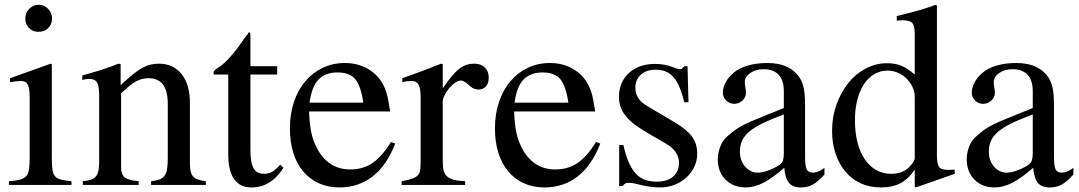

<svg xmlns="http://www.w3.org/2000/svg" viewBox="-20 -782 4562 812"><path d="M199.2 -509.8V-113.3Q199.2 -83 201.7 -64.9Q204.1 -46.9 212.9 -36.6Q221.7 -26.4 237.8 -22.5Q253.9 -18.6 282.2 -15.6V0H17.6V-15.6Q46.9 -17.6 64 -22Q81.1 -26.4 90.3 -36.6Q99.6 -46.9 102.5 -64.9Q105.5 -83 105.5 -113.3V-372.1Q105.5 -409.2 97.2 -424.3Q88.9 -439.5 69.3 -439.5Q61.5 -439.5 51.3 -438.5Q41 -437.5 30.3 -435.5L22.5 -434.6V-451.2L194.3 -512.7ZM143.6 -761.7Q167 -761.7 183.6 -744.6Q200.2 -727.5 200.2 -704.1Q200.2 -679.7 184.1 -663.6Q168 -647.5 142.6 -647.5Q118.2 -647.5 102.5 -663.6Q86.9 -679.7 86.9 -704.1Q86.9 -727.5 103.5 -744.6Q120.1 -761.7 143.6 -761.7Z M328.1 -462.9Q374 -475.6 407.7 -486.3Q441.4 -497.1 481.4 -512.7L490.2 -510.7V-421.9Q518.6 -448.2 540 -465.8Q561.5 -483.4 579.6 -493.7Q597.7 -503.9 614.7 -508.3Q631.8 -512.7 651.4 -512.7Q712.9 -512.7 748 -468.8Q783.2 -424.8 783.2 -345.7V-89.8Q783.2 -49.8 796.9 -35.2Q810.5 -20.5 850.6 -15.6V0H619.1V-15.6Q639.6 -17.6 653.3 -22.5Q667 -27.3 675.3 -38.1Q683.6 -48.8 686.5 -66.4Q689.5 -84 689.5 -110.4V-343.8Q689.5 -451.2 608.4 -451.2Q594.7 -451.2 582 -448.2Q569.3 -445.3 556.2 -438.5Q543 -431.6 527.8 -418.9Q512.7 -406.2 492.2 -387.7V-74.2Q492.2 -43.9 507.8 -31.7Q523.4 -19.5 566.4 -15.6V0H330.1V-15.6Q351.6 -17.6 364.7 -22Q377.9 -26.4 385.7 -36.1Q393.6 -45.9 396.5 -61Q399.4 -76.2 399.4 -99.6V-377Q399.4 -418 390.6 -433.1Q381.8 -448.2 358.4 -448.2Q340.8 -448.2 328.1 -443.4Z M1152.3 -466.8H1039.1V-146.5Q1039.1 -92.8 1052.7 -69.8Q1066.4 -46.9 1096.7 -46.9Q1116.2 -46.9 1130.9 -55.2Q1145.5 -63.5 1165 -85.9L1178.7 -72.3Q1126 10.7 1043.9 10.7Q945.3 10.7 945.3 -130.9V-466.8H886.7Q882.8 -467.8 882.8 -473.6Q882.8 -483.4 901.4 -495.1Q945.3 -520.5 1009.8 -614.3Q1014.6 -622.1 1021 -629.4Q1027.3 -636.7 1032.2 -645.5Q1036.1 -645.5 1037.6 -642.6Q1039.1 -639.6 1039.1 -630.9V-502H1152.3Z M1651.4 -174.8Q1616.2 -83 1556.2 -36.1Q1496.1 10.7 1415 10.7Q1367.2 10.7 1328.6 -6.8Q1290 -24.4 1262.7 -56.6Q1235.4 -88.9 1220.7 -134.8Q1206.1 -180.7 1206.1 -238.3Q1206.1 -299.8 1223.1 -350.6Q1240.2 -401.4 1271 -438Q1301.8 -474.6 1344.7 -495.1Q1387.7 -515.6 1439.5 -515.6Q1483.4 -515.6 1520 -499Q1556.6 -482.4 1582 -452.1Q1592.8 -438.5 1600.1 -424.8Q1607.4 -411.1 1612.8 -394.5Q1618.2 -377.9 1622.1 -357.4Q1626 -336.9 1629.9 -310.5H1287.1Q1289.1 -256.8 1296.4 -222.2Q1303.7 -187.5 1320.3 -155.3Q1368.2 -65.4 1460.9 -65.4Q1514.6 -65.4 1554.2 -91.8Q1593.8 -118.2 1633.8 -181.6ZM1516.6 -347.7Q1505.9 -419.9 1481.9 -447.8Q1458 -475.6 1407.2 -475.6Q1355.5 -475.6 1326.7 -445.3Q1297.9 -415 1289.1 -347.7Z M1681.6 -451.2Q1706.1 -460 1726.6 -467.3Q1747.1 -474.6 1766.1 -481.9Q1785.2 -489.3 1804.2 -496.6Q1823.2 -503.9 1845.7 -512.7L1852.5 -510.7V-408.2Q1873 -438.5 1889.6 -458.5Q1906.2 -478.5 1921.9 -490.7Q1937.5 -502.9 1952.6 -507.8Q1967.8 -512.7 1985.4 -512.7Q2013.7 -512.7 2030.3 -496.6Q2046.9 -480.5 2046.9 -454.1Q2046.9 -429.7 2035.2 -416.5Q2023.4 -403.3 2003.9 -403.3Q1993.2 -403.3 1982.9 -407.7Q1972.7 -412.1 1959 -425.8Q1950.2 -433.6 1942.4 -437.5Q1934.6 -441.4 1929.7 -441.4Q1918 -441.4 1904.8 -432.1Q1891.6 -422.9 1879.9 -409.2Q1868.2 -395.5 1860.4 -379.9Q1852.5 -364.3 1852.5 -350.6V-99.6Q1852.5 -76.2 1856.4 -60.5Q1860.4 -44.9 1871.1 -35.6Q1881.8 -26.4 1900.4 -21.5Q1918.9 -16.6 1947.3 -15.6V0H1678.7V-15.6Q1705.1 -20.5 1721.2 -25.9Q1737.3 -31.2 1745.6 -39.1Q1753.9 -46.9 1756.3 -60.1Q1758.8 -73.2 1758.8 -93.8V-372.1Q1758.8 -409.2 1750 -424.3Q1741.2 -439.5 1720.7 -439.5Q1710 -439.5 1701.7 -438.5Q1693.4 -437.5 1681.6 -434.6Z M2518.6 -174.8Q2483.4 -83 2423.3 -36.1Q2363.3 10.7 2282.2 10.7Q2234.4 10.7 2195.8 -6.8Q2157.2 -24.4 2129.9 -56.6Q2102.5 -88.9 2087.9 -134.8Q2073.2 -180.7 2073.2 -238.3Q2073.2 -299.8 2090.3 -350.6Q2107.4 -401.4 2138.2 -438Q2168.9 -474.6 2211.9 -495.1Q2254.9 -515.6 2306.6 -515.6Q2350.6 -515.6 2387.2 -499Q2423.8 -482.4 2449.2 -452.1Q2460 -438.5 2467.3 -424.8Q2474.6 -411.1 2480 -394.5Q2485.4 -377.9 2489.3 -357.4Q2493.2 -336.9 2497.1 -310.5H2154.3Q2156.2 -256.8 2163.6 -222.2Q2170.9 -187.5 2187.5 -155.3Q2235.4 -65.4 2328.1 -65.4Q2381.8 -65.4 2421.4 -91.8Q2460.9 -118.2 2501 -181.6ZM2383.8 -347.7Q2373 -419.9 2349.1 -447.8Q2325.2 -475.6 2274.4 -475.6Q2222.7 -475.6 2193.8 -445.3Q2165 -415 2156.2 -347.7Z M2874 -349.6Q2855.5 -424.8 2828.1 -456.1Q2800.8 -487.3 2752.9 -487.3Q2713.9 -487.3 2690.4 -466.3Q2667 -445.3 2667 -411.1Q2667 -363.3 2714.8 -335L2835 -263.7Q2885.7 -233.4 2907.2 -203.6Q2928.7 -173.8 2928.7 -131.8Q2928.7 -102.5 2916 -76.2Q2903.3 -49.8 2882.3 -30.8Q2861.3 -11.7 2833 -0.5Q2804.7 10.7 2772.5 10.7Q2754.9 10.7 2734.4 8.3Q2713.9 5.9 2689.5 0Q2669.9 -4.9 2659.2 -6.8Q2648.4 -8.8 2638.7 -8.8Q2628.9 -8.8 2624 -5.9Q2619.1 -2.9 2613.3 4.9H2598.6V-168.9H2616.2Q2626 -126 2638.7 -96.7Q2651.4 -67.4 2668 -48.8Q2684.6 -30.3 2707 -22Q2729.5 -13.7 2757.8 -13.7Q2801.8 -13.7 2826.7 -35.2Q2851.6 -56.6 2851.6 -93.8Q2851.6 -143.6 2793 -176.8L2728.5 -213.9Q2692.4 -234.4 2667.5 -252.9Q2642.6 -271.5 2627 -290.5Q2611.3 -309.6 2604.5 -330.1Q2597.7 -350.6 2597.7 -374Q2597.7 -404.3 2608.9 -429.7Q2620.1 -455.1 2640.1 -473.6Q2660.2 -492.2 2688.5 -502Q2716.8 -511.7 2751 -511.7Q2790 -511.7 2826.2 -498Q2846.7 -489.3 2857.4 -489.3Q2861.3 -489.3 2863.3 -491.2Q2865.2 -493.2 2873 -500L2874 -502H2887.7L2891.6 -349.6Z M3384.8 -117.2Q3384.8 -80.1 3391.6 -65.9Q3398.4 -51.8 3418 -51.8Q3440.4 -51.8 3466.8 -72.3V-43.9Q3438.5 -12.7 3417 -1Q3395.5 10.7 3367.2 10.7Q3333 10.7 3316.9 -8.3Q3300.8 -27.3 3296.9 -72.3Q3246.1 -28.3 3208 -8.8Q3169.9 10.7 3133.8 10.7Q3081.1 10.7 3048.3 -22.5Q3015.6 -55.7 3015.6 -108.4Q3015.6 -134.8 3025.9 -161.6Q3036.1 -188.5 3055.7 -205.1Q3073.2 -220.7 3088.4 -231.9Q3103.5 -243.2 3127.9 -255.4Q3152.3 -267.6 3191.4 -283.2Q3230.5 -298.8 3294.9 -325.2V-396.5Q3294.9 -442.4 3272.9 -465.8Q3251 -489.3 3210 -489.3Q3175.8 -489.3 3152.8 -473.1Q3129.9 -457 3129.9 -434.6Q3129.9 -425.8 3132.3 -412.1Q3134.8 -398.4 3134.8 -389.6Q3134.8 -370.1 3119.6 -356.4Q3104.5 -342.8 3085 -342.8Q3065.4 -342.8 3051.3 -356.9Q3037.1 -371.1 3037.1 -390.6Q3037.1 -412.1 3049.3 -434.6Q3061.5 -457 3083 -474.6Q3105.5 -494.1 3143.1 -504.9Q3180.7 -515.6 3224.6 -515.6Q3275.4 -515.6 3310.1 -498.5Q3344.7 -481.4 3363.3 -451.2Q3375 -431.6 3379.9 -405.8Q3384.8 -379.9 3384.8 -335.9ZM3294.9 -297.9Q3244.1 -279.3 3208.5 -262.2Q3172.9 -245.1 3150.9 -227.1Q3128.9 -209 3119.1 -188.5Q3109.4 -168 3109.4 -143.6V-138.7Q3109.4 -121.1 3115.2 -105Q3121.1 -88.9 3131.3 -77.1Q3141.6 -65.4 3155.3 -58.6Q3168.9 -51.8 3183.6 -51.8Q3201.2 -51.8 3223.1 -59.1Q3245.1 -66.4 3264.6 -77.1Q3284.2 -87.9 3289.6 -99.6Q3294.9 -111.3 3294.9 -136.7Z M3848.6 7.8V-64.5Q3820.3 -23.4 3786.6 -6.3Q3752.9 10.7 3706.1 10.7Q3659.2 10.7 3621.1 -6.3Q3583 -23.4 3556.2 -55.2Q3529.3 -86.9 3514.2 -130.9Q3499 -174.8 3499 -228.5Q3499 -288.1 3517.6 -339.8Q3536.1 -391.6 3567.4 -430.7Q3598.6 -469.7 3641.1 -492.2Q3683.6 -514.6 3731.4 -514.6Q3765.6 -514.6 3791 -504.4Q3816.4 -494.1 3848.6 -466.8V-638.7Q3848.6 -672.9 3838.4 -684.6Q3828.1 -696.3 3796.9 -696.3Q3790 -696.3 3784.7 -695.8Q3779.3 -695.3 3772.5 -694.3V-713.9Q3798.8 -720.7 3820.3 -726.1Q3841.8 -731.4 3860.8 -736.8Q3879.9 -742.2 3897.9 -748Q3916 -753.9 3936.5 -761.7L3942.4 -758.8V-127Q3942.4 -87.9 3951.7 -75.7Q3960.9 -63.5 3991.2 -63.5Q3996.1 -63.5 4003.4 -64Q4010.7 -64.5 4017.6 -64.5V-46.9L3853.5 10.7ZM3848.6 -372.1Q3848.6 -393.6 3839.4 -413.6Q3830.1 -433.6 3814.5 -449.2Q3798.8 -464.8 3777.8 -474.1Q3756.8 -483.4 3734.4 -483.4Q3703.1 -483.4 3677.2 -468.3Q3651.4 -453.1 3633.3 -425.3Q3615.2 -397.5 3605.5 -358.9Q3595.7 -320.3 3595.7 -273.4Q3595.7 -221.7 3606.4 -179.7Q3617.2 -137.7 3637.2 -108.4Q3657.2 -79.1 3685.5 -63Q3713.9 -46.9 3749 -46.9Q3801.8 -46.9 3831.1 -82Q3848.6 -101.6 3848.6 -113.3Z M4437.5 -117.2Q4437.5 -80.1 4444.3 -65.9Q4451.2 -51.8 4470.7 -51.8Q4493.2 -51.8 4519.5 -72.3V-43.9Q4491.2 -12.7 4469.7 -1Q4448.2 10.7 4419.9 10.7Q4385.7 10.7 4369.6 -8.3Q4353.5 -27.3 4349.6 -72.3Q4298.8 -28.3 4260.7 -8.8Q4222.7 10.7 4186.5 10.7Q4133.8 10.7 4101.1 -22.5Q4068.4 -55.7 4068.4 -108.4Q4068.4 -134.8 4078.6 -161.6Q4088.9 -188.5 4108.4 -205.1Q4126 -220.7 4141.1 -231.9Q4156.2 -243.2 4180.7 -255.4Q4205.1 -267.6 4244.1 -283.2Q4283.2 -298.8 4347.7 -325.2V-396.5Q4347.7 -442.4 4325.7 -465.8Q4303.7 -489.3 4262.7 -489.3Q4228.5 -489.3 4205.6 -473.1Q4182.6 -457 4182.6 -434.6Q4182.6 -425.8 4185.1 -412.1Q4187.5 -398.4 4187.5 -389.6Q4187.5 -370.1 4172.4 -356.4Q4157.2 -342.8 4137.7 -342.8Q4118.2 -342.8 4104 -356.9Q4089.8 -371.1 4089.8 -390.6Q4089.8 -412.1 4102.1 -434.6Q4114.3 -457 4135.7 -474.6Q4158.2 -494.1 4195.8 -504.9Q4233.4 -515.6 4277.3 -515.6Q4328.1 -515.6 4362.8 -498.5Q4397.5 -481.4 4416 -451.2Q4427.7 -431.6 4432.6 -405.8Q4437.5 -379.9 4437.5 -335.9ZM4347.7 -297.9Q4296.9 -279.3 4261.2 -262.2Q4225.6 -245.1 4203.6 -227.1Q4181.6 -209 4171.9 -188.5Q4162.1 -168 4162.1 -143.6V-138.7Q4162.1 -121.1 4168 -105Q4173.8 -88.9 4184.1 -77.1Q4194.3 -65.4 4208 -58.6Q4221.7 -51.8 4236.3 -51.8Q4253.9 -51.8 4275.9 -59.1Q4297.9 -66.4 4317.4 -77.1Q4336.9 -87.9 4342.3 -99.6Q4347.7 -111.3 4347.7 -136.7Z"/></svg>

Font: Jomolhari
Style: Regular
Weight: 400
Designer: Christopher J. Fynn
Foundry: Christopher  J.  Fynn (Karma Drubgy¸ Tenzin).
Version: Version alpha 0.003c 2006